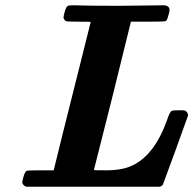

<svg xmlns="http://www.w3.org/2000/svg" viewBox="-20 -706 738 726"><path d="M183 -62Q184 -68 219 -208Q254 -348 288.5 -485Q323 -622 323 -623Q323 -624 279 -624Q235 -624 230 -626Q223 -629 220 -639Q220 -643 224 -659Q230 -681 237 -684Q241 -686 260 -686Q310 -684 428 -684Q458 -684 514 -685Q570 -686 597 -686Q621 -686 621 -668Q621 -663 617 -648.5Q613 -634 611 -631Q610 -628 605 -626Q601 -624 538 -624H475L406 -344Q335 -64 335 -63Q335 -62 382 -62Q444 -62 482 -81Q565 -121 612 -253Q622 -284 630 -287Q634 -289 655 -289H665Q677 -289 680.5 -287.5Q684 -286 689 -279Q691 -274 691 -269Q690 -265 644 -138.5Q598 -12 596 -8Q594 -4 585 0H79Q68 -4 64 -15Q64 -19 68 -35Q74 -57 81 -60Q85 -62 134 -62Z"/></svg>

Font: KaTeX_Main
Style: Bold Italic
Weight: 700
Version: Version 1.1; ttfautohint (v1.3)